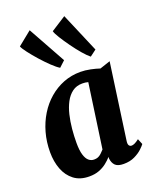

<svg xmlns="http://www.w3.org/2000/svg" viewBox="-164 -987 881 1090"><g transform="rotate(-20 277.0 -442.0)"><path d="M451 -109Q448 -89.5 453.2 -81Q458.5 -72.5 469.5 -72.5Q476.5 -72.5 487 -77Q497.5 -81.5 514.5 -94.5L528.5 -60.5Q522.5 -51.5 504.5 -34.5Q486.5 -17.5 458.2 -3.8Q430 10 391.5 10Q356.5 10 341 -5.2Q325.5 -20.5 322.5 -49.5L323.5 -57.5Q308.5 -40.5 288.8 -25Q269 -9.5 243.5 0.2Q218 10 184 10Q128.5 10 92.2 -17.8Q56 -45.5 38.2 -92Q20.5 -138.5 20.5 -195Q20.5 -257 36 -312.5Q51.5 -368 80 -414.2Q108.5 -460.5 147.8 -494.2Q187 -528 235 -546.8Q283 -565.5 337 -565.5Q366 -565.5 398.2 -558.8Q430.5 -552 452 -544.5L515 -565.5ZM360.5 -495.5Q352 -498 343.2 -499Q334.5 -500 325.5 -500Q290 -500 265 -481.5Q240 -463 223.2 -431.5Q206.5 -400 197 -360.2Q187.5 -320.5 183.5 -277.5Q179.5 -234.5 179.5 -194Q179.5 -148.5 187.8 -121.5Q196 -94.5 210 -82.8Q224 -71 241.5 -71Q254.5 -71 263.2 -74.2Q272 -77.5 279 -82.8Q286 -88 292.2 -94.8Q298.5 -101.5 305.5 -108.5ZM238.5 -626.5Q220.5 -637 193.5 -662.8Q166.5 -688.5 139 -719.5Q111.5 -750.5 90.8 -777.8Q70 -805 65 -818.5L148.5 -886L274 -659.5ZM423.5 -626.5Q407 -639 382.5 -667.5Q358 -696 333.8 -729.8Q309.5 -763.5 291.5 -792.5Q273.5 -821.5 270 -836L360.5 -894L462 -655.5Z"/></g></svg>

Font: Merriweather 24pt SemiCondensed Black
Style: Italic
Weight: 900
Width: 4
Italic angle: -7.8°
Designer: Eben Sorkin
Foundry: Eben Sorkin
Version: Version 2.101